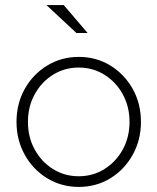

<svg xmlns="http://www.w3.org/2000/svg" viewBox="-20 -726 620 756"><path d="M290 10Q222 10 166 -24Q110 -58 77.5 -116.5Q45 -175 45 -246Q45 -318 77.5 -376Q110 -434 166 -468Q222 -502 290 -502Q359 -502 414.5 -468Q470 -434 502.5 -376Q535 -318 535 -246Q535 -175 502.5 -116.5Q470 -58 414.5 -24Q359 10 290 10ZM290 -32Q346 -32 391.5 -60.5Q437 -89 463.5 -137.5Q490 -186 490 -246Q490 -306 463.5 -354.5Q437 -403 391.5 -431.5Q346 -460 290 -460Q234 -460 188.5 -431.5Q143 -403 116.5 -354.5Q90 -306 90 -246Q90 -186 116.5 -137.5Q143 -89 188.5 -60.5Q234 -32 290 -32ZM281 -596 163 -706H231L325 -596Z"/></svg>

Font: Red Hat Display
Style: Regular
Weight: 300
Designer: Pentagram, MCKL
Foundry: Pentagram, MCKL
Version: Version 1.023